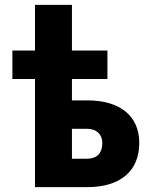

<svg xmlns="http://www.w3.org/2000/svg" viewBox="-20 -770 612 790"><path d="M124 0H339C474 0 553 -65 553 -182C553 -293 474 -357 339 -357H276V-445H422V-562H276V-750H124V-562H31V-445H124ZM339 -117H276V-240H339C378 -240 401 -216 401 -182C401 -139 378 -117 339 -117Z"/></svg>

Font: Finlandica
Style: Bold
Weight: 700
Designer: Niklas Ekholm, Juho Hiilivirta, Jaakko Suomalainen
Foundry: Helsinki Type Studio
Version: Version 2.000;Glyphs 3.2 (3202)